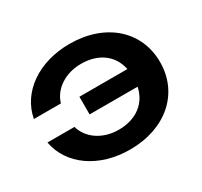

<svg xmlns="http://www.w3.org/2000/svg" viewBox="-127 -755 993 942"><g transform="rotate(-30 369.0 -284.0)"><path d="M547 -234C529 -148 460 -97 362 -97C272 -97 200 -146 180 -218H27C52 -80 186 15 362 15C564 15 703 -107 703 -284C703 -461 564 -583 362 -583C186 -583 52 -488 27 -351H180C200 -421 272 -470 362 -470C460 -470 529 -420 547 -334H275V-234Z"/></g></svg>

Font: Bounded Med
Style: Regular
Weight: 500
Designer: Vlad Churkin
Version: Version 3.0